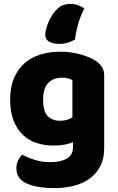

<svg xmlns="http://www.w3.org/2000/svg" viewBox="-20 -766 607 984"><path d="M341 -746Q361 -746 379.5 -739.5Q398 -733 412 -723Q391 -681 380 -641.5Q369 -602 364 -563Q348 -554 328.5 -547.5Q309 -541 287 -541Q252 -541 232 -552.5Q212 -564 212 -588Q212 -602 217 -620Q222 -638 230 -656Q238 -674 248.5 -690Q259 -706 270 -717Q287 -734 304 -740Q321 -746 341 -746ZM354 -37Q334 -29 309.5 -24.5Q285 -20 255 -20Q210 -20 169.5 -32.5Q129 -45 98.5 -73.5Q68 -102 50 -147Q32 -192 32 -257Q32 -317 50.5 -362.5Q69 -408 102.5 -439Q136 -470 184 -485.5Q232 -501 291 -501Q319 -501 346 -497Q373 -493 396.5 -486Q420 -479 439 -471Q458 -463 471 -454Q491 -440 502.5 -422.5Q514 -405 514 -378V-7Q514 46 494.5 84.5Q475 123 440.5 148.5Q406 174 359.5 186Q313 198 260 198Q206 198 165 189.5Q124 181 100 165Q64 141 64 97Q64 74 73.5 55Q83 36 95 27Q124 43 160.5 54Q197 65 237 65Q290 65 322 47Q354 29 354 -11ZM351 -164V-356Q340 -361 328.5 -364.5Q317 -368 298 -368Q255 -368 228 -341.5Q201 -315 201 -256Q201 -193 225.5 -170Q250 -147 287 -147Q307 -147 322.5 -151.5Q338 -156 351 -164Z"/></svg>

Font: Baloo 2 Latin ExtraBold
Style: Regular
Weight: 400
Designer: Sarang Kulkarni and Ek Type
Foundry: Ek Type
Version: Version 1.001